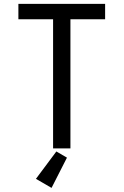

<svg xmlns="http://www.w3.org/2000/svg" viewBox="-20 -752 626 973"><path d="M241.2 200.2 162.1 154.3 265.6 15.6 319.3 46.9ZM249 0V-654.3H73.2V-732.4H512.7V-654.3H336.9V0Z"/></svg>

Font: Consola Mono
Style: Book
Weight: 400
Monospace: yes
Designer: Wojciech Kalinowski "wmk69" (wmk69@o2.pl)
Foundry: Wojciech Kalinowski "wmk69" (wmk69@o2.pl)
Version: Version 2.1.0